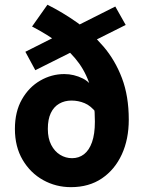

<svg xmlns="http://www.w3.org/2000/svg" viewBox="-20 -760 600 792"><path d="M272.7 12Q210.4 12 157.8 -17.3Q105.2 -46.6 73.4 -100.6Q41.5 -154.7 41.5 -228.2Q41.5 -299.5 70.4 -350Q99.2 -400.6 145.9 -427.5Q192.6 -454.5 245.3 -454.5Q285 -454.5 321.9 -436.1Q358.7 -417.7 376.3 -372.7L377.4 -294.6Q354.9 -323.7 329.1 -334.4Q303.3 -345.2 274.8 -345.2Q246.5 -345.2 224.2 -332.3Q201.9 -319.5 189.6 -293.7Q177.3 -268 177.3 -228.2Q177.3 -189.3 191.3 -162.3Q205.2 -135.4 228 -121.4Q250.8 -107.5 277.4 -107.5Q305.5 -107.5 326.6 -123.8Q347.7 -140.1 359.6 -173.6Q371.4 -207 371.4 -258.2Q371.4 -335.1 355.3 -393.7Q339.2 -452.4 306.6 -498Q274 -543.6 225.5 -580.3Q177 -617 112.2 -650.6L175.7 -740.5Q238.8 -708.9 298.7 -666.6Q358.6 -624.4 406.8 -568.1Q455 -511.8 483.1 -437.6Q511.2 -363.4 511.2 -266.5Q511.2 -185.5 482.4 -122.9Q453.5 -60.2 400.3 -24.1Q347 12 272.7 12ZM125.7 -470.4 84.6 -546.4 455.6 -733.1 498.5 -657.1Z"/></svg>

Font: Source Sans 3 Variable
Style: Regular
Weight: 200
Designer: Paul D. Hunt
Foundry: Adobe Systems Incorporated
Version: Version 3.026